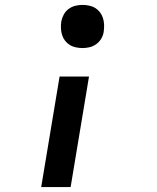

<svg xmlns="http://www.w3.org/2000/svg" viewBox="-20 -548 640 783"><path d="M317 -352Q303 -352 289 -355Q275 -358 264 -365Q253 -372 245 -382.5Q237 -393 233 -406Q229 -419 228.5 -433Q228 -447 230 -461Q233 -476 240.5 -489.5Q248 -503 260.5 -512Q273 -521 287.5 -524.5Q302 -528 316 -528Q330 -528 344 -525Q358 -522 369 -515Q380 -508 388 -497.5Q396 -487 400 -474Q404 -461 404.5 -447Q405 -433 403 -419Q401 -404 393 -390.5Q385 -377 372.5 -368Q360 -359 345.5 -355.5Q331 -352 317 -352ZM148 215 223 -236H343L268 215Z"/></svg>

Font: Iosevka Extended Oblique
Style: Bold
Weight: 700
Width: 7
Italic angle: -9°
Monospace: yes
Designer: Belleve Invis
Foundry: Belleve Invis
Version: Version 32.5.0; ttfautohint (v1.8.4)